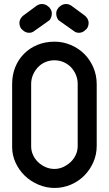

<svg xmlns="http://www.w3.org/2000/svg" viewBox="-20 -929 539 949"><path d="M160 -900Q174 -910 190 -909Q206 -908 217 -898Q220 -895 222 -894Q224 -893 227 -888Q237 -876 236 -859.5Q235 -843 226 -831Q224 -828 221.5 -827Q219 -826 216 -823L151 -777Q138 -766 122 -767Q106 -768 95 -778Q92 -780 90 -782.5Q88 -785 85 -787Q76 -800 76 -815.5Q76 -831 87 -844Q89 -847 91 -848.5Q93 -850 95 -852ZM334 -900Q320 -910 304 -909Q288 -908 277 -898Q274 -895 272 -894Q270 -893 267 -888Q257 -876 258 -859.5Q259 -843 268 -831Q270 -828 272.5 -827Q275 -826 278 -823L343 -777Q356 -766 372 -767Q388 -768 399 -778Q402 -780 404 -782.5Q406 -785 409 -787Q418 -800 418 -815.5Q418 -831 407 -844Q405 -847 403 -848.5Q401 -850 399 -852ZM40 -514Q40 -558 55 -596Q70 -634 98 -662.5Q126 -691 164.5 -707Q203 -723 250 -723Q292 -723 330.5 -706.5Q369 -690 397 -662Q425 -634 441.5 -595.5Q458 -557 458 -513V-208Q458 -165 441.5 -127.5Q425 -90 397 -61.5Q369 -33 330.5 -16.5Q292 0 250 0Q208 0 169.5 -16.5Q131 -33 102.5 -60.5Q74 -88 57 -125Q40 -162 40 -202ZM134 -206Q134 -183 143.5 -162.5Q153 -142 169 -127Q185 -112 205.5 -103Q226 -94 249 -94Q272 -94 292.5 -103.5Q313 -113 329 -128Q345 -143 354.5 -163.5Q364 -184 364 -207V-514Q364 -538 355 -559.5Q346 -581 330.5 -597Q315 -613 294 -622Q273 -631 249 -631Q225 -631 204 -622Q183 -613 167.5 -596.5Q152 -580 143 -559Q134 -538 134 -514Z"/></svg>

Font: VDS
Style: Regular
Weight: 400
Designer: artmaker
Foundry: artmaker
Version: Version 1.000 2009 initial release